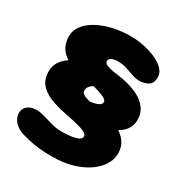

<svg xmlns="http://www.w3.org/2000/svg" viewBox="-170 -736 916 971"><g transform="rotate(30 287.5 -251.0)"><path d="M273 112Q229.5 112 196.8 108.5Q164 105 138.8 99.2Q113.5 93.5 91 87Q57 76.5 37 53.8Q17 31 17 3.5Q17 -21.5 36.2 -37.5Q55.5 -53.5 87.5 -53.5Q110 -53.5 136.5 -45.5Q163 -37.5 192 -29.5Q221 -21.5 251 -21.5Q278 -21.5 303.5 -24.8Q329 -28 345.5 -35.8Q362 -43.5 362 -57Q362 -66 351 -73.5Q340 -81 320.8 -87.2Q301.5 -93.5 276.2 -99Q251 -104.5 222.5 -110Q168.5 -120.5 127.8 -137.2Q87 -154 64.5 -182.2Q42 -210.5 42 -254.5Q42 -288.5 62.5 -316Q83 -343.5 119 -362.8Q155 -382 202.8 -392.2Q250.5 -402.5 304.5 -402.5V-308.5Q290 -308.5 276.8 -301.8Q263.5 -295 255.2 -284.2Q247 -273.5 247 -261Q247 -247 260 -238.8Q273 -230.5 296.2 -225.5Q319.5 -220.5 349.5 -217Q381 -213.5 416.5 -204.2Q452 -195 483.5 -178.2Q515 -161.5 534.8 -134.5Q554.5 -107.5 554.5 -68Q554.5 -33 534.2 -0.8Q514 31.5 476.5 57Q439 82.5 387.2 97.2Q335.5 112 273 112ZM272.5 -128 251 -222Q278 -222 303.5 -225.2Q329 -228.5 345.5 -236.2Q362 -244 362 -257.5Q362 -268 347 -276.8Q332 -285.5 307.5 -293Q283 -300.5 253.8 -306.5Q224.5 -312.5 196 -318Q142 -328.5 108 -347.5Q74 -366.5 58 -394.5Q42 -422.5 42 -459Q42 -493 63.8 -521.5Q85.5 -550 123.2 -570.8Q161 -591.5 210 -603Q259 -614.5 313 -614.5Q351.5 -614.5 390.5 -606.8Q429.5 -599 462.5 -584.2Q495.5 -569.5 515.5 -548.8Q535.5 -528 535.5 -502.5Q535.5 -465.5 512 -453Q488.5 -440.5 464.5 -440.5Q440 -440.5 419 -448.2Q398 -456 374.2 -464Q350.5 -472 317.5 -472Q303 -472 292.5 -468.2Q282 -464.5 276.5 -458.8Q271 -453 271 -446.5Q271 -438.5 278 -432Q285 -425.5 302.2 -420.8Q319.5 -416 349.5 -412.5Q381 -409 416.5 -399.8Q452 -390.5 483.5 -373.8Q515 -357 534.8 -330Q554.5 -303 554.5 -263.5Q554.5 -228.5 534 -203Q513.5 -177.5 476 -160.8Q438.5 -144 386.8 -136Q335 -128 272.5 -128Z"/></g></svg>

Font: Gluten Thin Black
Style: Regular
Weight: 900
Version: Version 1.300